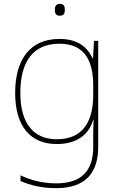

<svg xmlns="http://www.w3.org/2000/svg" viewBox="-20 -807 623 1001"><path d="M291 -787C271 -787 266 -772 266 -756C266 -739 271 -725 291 -725C315 -725 318 -739 318 -756C318 -772 315 -787 291 -787ZM290 -604C136 -604 59 -496 59 -322C59 -147 140 -56 276 -56C375 -56 442 -100 466 -183H468C466 -144 466 -122 466 -83V-41C466 74 414 149 273 149C198 149 135 130 87 107V137C135 157 192 174 273 174C433 174 492 86 492 -41V-594H470L465 -503H463C435 -561 387 -604 290 -604ZM290 -579C425 -579 466 -485 466 -360V-312C466 -202 432 -81 276 -81C154 -81 86 -165 86 -322C86 -483 150 -579 290 -579Z"/></svg>

Font: Noto Sans Malayalam UI Thin
Style: Regular
Weight: 100
Designer: Jelle Bosma - Monotype Design Team
Foundry: Monotype Imaging Inc.
Version: Version 2.104